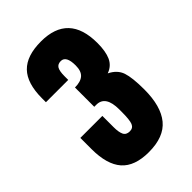

<svg xmlns="http://www.w3.org/2000/svg" viewBox="-165 -958 639 639"><g transform="rotate(-45 154.5 -638.5)"><path d="M147 -381.8Q80.6 -381.8 49.8 -416.7Q19 -451.7 19 -523.9V-576.7H122.6V-523.4Q122.6 -500.5 128.4 -488Q134.3 -475.6 150.9 -475.6Q166.5 -475.6 172.1 -489Q177.7 -502.4 177.7 -540V-552.2Q177.7 -617.2 134.8 -617.2H125V-708Q151.9 -708 165.3 -719.7Q178.7 -731.4 178.7 -758.3Q178.7 -803.7 153.8 -803.7Q139.2 -803.7 133.1 -793.5Q127 -783.2 127 -758.8V-741.7H22V-759.8Q22 -830.6 54 -863.5Q85.9 -896.5 153.3 -896.5Q282.7 -896.5 282.7 -759.8Q282.7 -720.2 272 -696.8Q261.2 -673.3 235.4 -664.1Q265.6 -649.4 274.7 -622.6Q283.7 -595.7 283.7 -540Q283.7 -461.4 251 -421.6Q218.3 -381.8 147 -381.8Z"/></g></svg>

Font: Anton
Style: Regular
Weight: 400
Designer: Vernon Adams, Tural Alisoy
Foundry: Vernon Adams
Version: Version 2.300